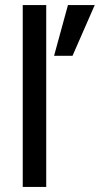

<svg xmlns="http://www.w3.org/2000/svg" viewBox="-20 -740 395 760"><path d="M70 -720H163V0H70ZM249 -720H355L267 -519H194Z"/></svg>

Font: AF Albert Sans Medium
Style: Regular
Weight: 500
Designer: Andreas Rasmussen
Foundry: a.Foundry
Version: Version 1.300;Glyphs 3.2 (3231)